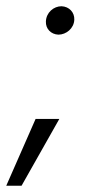

<svg xmlns="http://www.w3.org/2000/svg" viewBox="-70 -473 299 615"><path d="M117 -362C142 -362 167 -382 168 -410C169 -433 152 -452 127 -453C102 -453 78 -433 77 -404C76 -381 93 -363 117 -362ZM-50 122H-1L120 -92H44Z"/></svg>

Font: Fixel Display Light
Style: Italic
Weight: 300
Italic angle: -10°
Designer: AlfaBravo + MacPaw
Foundry: Kyrylo Tkachov, Marchela Mozhyna, Serhii Makarenko, Maria Weinstein, Zakhar Kryvoshyya
Version: Version 1.210;Glyphs 3.2 (3217)